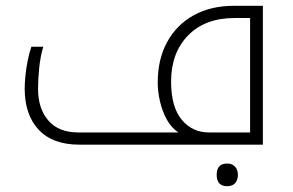

<svg xmlns="http://www.w3.org/2000/svg" viewBox="-20 -498 1010 661"><path d="M253 0Q161 0 113 -51.5Q65 -103 65 -193Q65 -211 67.5 -237Q70 -263 75.5 -290Q81 -317 88 -337H129Q119 -304 115 -264.5Q111 -225 111 -192Q111 -124 146.5 -83Q182 -42 249 -42H594Q570 -58 554.5 -86Q539 -114 531 -148Q523 -182 523 -214Q523 -294 555.5 -353.5Q588 -413 647 -445.5Q706 -478 785 -478H885V0ZM841 -42V-436H788Q686 -436 627.5 -376Q569 -316 569 -217Q569 -130 605.5 -86Q642 -42 699 -42ZM762 143Q726 143 726 104Q726 65 762 65Q780 65 789.5 76Q799 87 799 104Q799 121 790 132Q781 143 762 143Z"/></svg>

Font: Noto Kufi Arabic ExtraLight
Style: Regular
Weight: 200
Designer: Monotype Design Team, David Williams, Khaled Hosny
Foundry: Google LLC
Version: Version 2.109; ttfautohint (v1.8.4.7-5d5b)